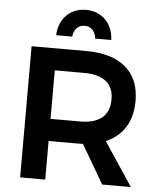

<svg xmlns="http://www.w3.org/2000/svg" viewBox="-60 -969 844 1021"><g transform="rotate(5 361.5 -459.0)"><path d="M358 -833Q332 -833 315.5 -815.5Q299 -798 297 -770H211Q212 -803 223.5 -830.5Q235 -858 254.5 -877.5Q274 -897 300 -907.5Q326 -918 358 -918Q389 -918 415.5 -907.5Q442 -897 461.5 -877.5Q481 -858 492.5 -830.5Q504 -803 505 -770H419Q417 -798 400.5 -815.5Q384 -833 358 -833ZM524 0 403 -207Q397 -206 391 -206Q385 -206 378 -206H220V0H86V-700H378Q515 -700 588.5 -637.5Q662 -575 662 -459Q662 -376 626.5 -318.5Q591 -261 523 -232L677 0ZM220 -324H378Q453 -324 493.5 -356.5Q534 -389 534 -455Q534 -520 493.5 -551.5Q453 -583 378 -583H220Z"/></g></svg>

Font: QuotatisMedium
Style: Regular
Weight: 500
Designer: Julieta Ulanovsky
Foundry: Quotatis-Medium
Version: Version 4.000;PS 004.000;hotconv 1.0.88;makeotf.lib2.5.64775